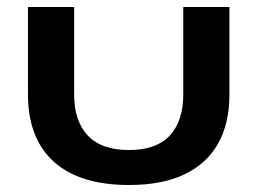

<svg xmlns="http://www.w3.org/2000/svg" viewBox="-20 -517 736 549"><path d="M636 -247Q636 -163 603 -105.5Q570 -48 506.5 -18Q443 12 349 12Q208 12 134 -54.5Q60 -121 60 -247V-497H192V-247Q192 -171 231 -129.5Q270 -88 349 -88Q427 -88 465.5 -129.5Q504 -171 504 -247V-497H636Z"/></svg>

Font: Syne Modified
Style: Bold
Weight: 700
Designer: Lucas Descroix
Foundry: Bonjour Monde
Version: Version 2.200